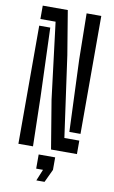

<svg xmlns="http://www.w3.org/2000/svg" viewBox="-106 -854 649 1095"><g transform="rotate(10 219.0 -306.0)"><path d="M238.5 0 192 -280.5 137.5 -722.5H49.5V-800H194.5L236.5 -546.5L302 -78H388.5V0ZM324 -117 307.5 -534 303.5 -800H388.5V-117ZM49.5 0V-684H113.5L127.5 -285L134 0ZM186.5 188 213.5 122H174V40H269.5V112.5L234 188Z"/></g></svg>

Font: Big Shoulders Stencil Display SemiBold
Style: Regular
Weight: 600
Designer: Patric King
Foundry: XO Type Co
Version: Version 1.000